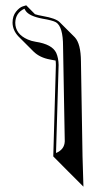

<svg xmlns="http://www.w3.org/2000/svg" viewBox="-20 -579 381 718"><path d="M179.2 5.9 189 -335.9Q189 -345.2 188 -352.5Q178.7 -354.5 167.5 -356.4Q128.9 -363.3 105.5 -386.2L48.8 -442.9Q27.3 -465.8 26.9 -494.1Q26.9 -519 39.8 -535.2Q52.7 -551.3 65.4 -555.2L78.1 -559.1L110.8 -525.9Q121.1 -522.5 140.1 -519Q188.5 -510.7 203.1 -496.1L259.8 -439.5Q282.2 -415.5 282.7 -349.6L288.6 5.4L292 119.1L235.4 62.5ZM189.5 -6.8Q221.2 -20 222.2 -50.8L215.8 -405.8Q215.8 -479 189.5 -495.6Q176.8 -502.9 138.2 -509.3Q89.8 -518.6 76.2 -538.1Q73.2 -542.5 71.3 -546.4Q38.1 -530.8 37.1 -494.1Q37.1 -451.7 84 -431.2Q97.7 -425.3 112.8 -422.9Q175.3 -413.6 190.4 -380.9Q198.7 -362.3 199.2 -335.9Z"/></svg>

Font: Linux Biolinum Shadow O
Style: Regular
Weight: 400
Designer: Philipp H. Poll
Foundry: Philipp H. Poll
Version: Version 1.0.4